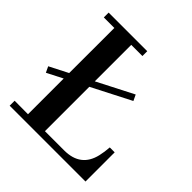

<svg xmlns="http://www.w3.org/2000/svg" viewBox="-195 -902 1056 1056"><g transform="rotate(45 333.5 -373.5)"><path d="M34.7 -38.6 139.2 -38.1V-315.9L47.4 -269L31.2 -303.2L139.2 -358.4L139.6 -709.5H57.6V-747.1H357.9V-709.5H271V-425.8L481.4 -533.7L497.6 -499.5L271 -383.3V-38.1H420.4Q548.8 -38.1 576.2 -156.7Q584 -190.9 586.4 -227.1H624.5V0H34.7Z"/></g></svg>

Font: Cantata One
Style: Regular
Weight: 400
Designer: Joana Maria Correia da Silva
Foundry: Joana Maria Correia da Silva
Version: Version 1.002